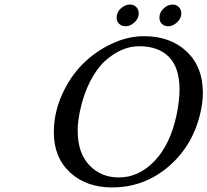

<svg xmlns="http://www.w3.org/2000/svg" viewBox="-20 -818 916 848"><path d="M594.2 -613.8Q556.2 -613.8 518.6 -597.9Q481 -582 444.8 -549.6Q408.7 -517.1 378.9 -460Q349.1 -402.8 333 -327.1Q323.2 -281.2 323.2 -240.2Q323.2 -142.1 374.8 -88.1Q426.3 -34.2 504.9 -34.2Q592.8 -34.2 662.4 -106.7Q731.9 -179.2 759.8 -310.1Q772.9 -373 772.9 -422.9Q772.9 -518.6 726.6 -566.2Q680.2 -613.8 594.2 -613.8ZM867.2 -329.1Q835.4 -178.7 726.8 -84.5Q618.2 9.8 475.1 9.8Q361.3 9.8 289.6 -56.2Q217.8 -122.1 217.8 -233.9Q217.8 -317.9 252.7 -397.2Q287.6 -476.6 343.5 -533.2Q399.4 -589.8 471.7 -624Q543.9 -658.2 616.2 -658.2Q732.4 -658.2 804.2 -590.6Q876 -522.9 876 -409.2Q876 -371.1 867.2 -329.1ZM685.1 -750Q688.5 -769 705.8 -783.4Q723.1 -797.9 742.2 -797.9Q759.3 -797.9 770 -786.6Q780.8 -775.4 780.8 -758.8Q780.8 -736.8 762.2 -719.5Q743.7 -702.1 722.2 -702.1Q705.6 -702.1 694.8 -712.9Q684.1 -723.6 684.1 -740.2Q684.1 -746.1 685.1 -750ZM496.1 -750Q499.5 -769.5 517.1 -783.7Q534.7 -797.9 554.2 -797.9Q571.3 -797.9 582 -786.6Q592.8 -775.4 592.8 -758.8Q592.8 -736.8 574.2 -719.5Q555.7 -702.1 534.2 -702.1Q517.1 -702.1 506.1 -712.9Q495.1 -723.6 495.1 -740.2Q495.1 -746.1 496.1 -750Z"/></svg>

Font: Linear Smooth
Style: Italic
Weight: 400
Designer: Philipp H. Poll, Flanker
Foundry: Philipp H. Poll, reworked by Flanker
Version: Version 1.061 | FøM Fix